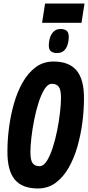

<svg xmlns="http://www.w3.org/2000/svg" viewBox="-20 -1057 498 1086"><path d="M194 9Q105 9 63 -42Q21 -93 22 -202Q22 -265 31 -335Q40 -405 59 -471.5Q78 -538 108.5 -591.5Q139 -645 182 -677Q225 -709 283 -709Q371 -709 413.5 -658Q456 -607 455 -498Q455 -435 446 -365Q437 -295 418 -228.5Q399 -162 368.5 -108.5Q338 -55 295 -23Q252 9 194 9ZM203 -117Q226 -117 244.5 -146Q263 -175 278 -221Q293 -267 303.5 -320Q314 -373 319.5 -421.5Q325 -470 325 -504Q325 -550 312 -566.5Q299 -583 274 -583Q251 -583 232.5 -554Q214 -525 199 -479Q184 -433 173.5 -380Q163 -327 157.5 -278.5Q152 -230 152 -196Q152 -150 165 -133.5Q178 -117 203 -117ZM302 -757Q281 -757 268.5 -766.5Q256 -776 256 -801Q256 -822 262.5 -843Q269 -864 283.5 -878.5Q298 -893 323 -893Q344 -893 356.5 -883.5Q369 -874 369 -848Q369 -827 363 -806Q357 -785 342.5 -771Q328 -757 302 -757ZM218 -928 235 -1037H458L441 -928Z"/></svg>

Font: Georama Condensed
Style: Bold Italic
Weight: 700
Width: 3
Italic angle: -9°
Designer: Jean-Baptiste Levee
Foundry: Production Type
Version: Version 1.000